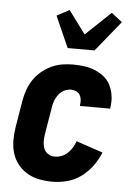

<svg xmlns="http://www.w3.org/2000/svg" viewBox="-55 -818 610 868"><g transform="rotate(5 250.0 -384.0)"><path d="M216 8Q186 8 156.5 2.5Q127 -3 102 -17.5Q77 -32 59 -54.5Q41 -77 32.5 -105Q24 -133 24 -163.5Q24 -194 29 -225L49 -345Q53 -369 61.5 -393.5Q70 -418 84.5 -440Q99 -462 119.5 -479.5Q140 -497 164.5 -508.5Q189 -520 214 -524Q239 -528 263 -528Q289 -528 314.5 -524.5Q340 -521 363 -511.5Q386 -502 405 -486.5Q424 -471 434.5 -449Q445 -427 448.5 -402Q452 -377 448 -350L447 -344H310V-346Q312 -359 311 -371.5Q310 -384 304 -394Q298 -404 287 -409Q276 -414 263 -414Q248 -414 233 -406.5Q218 -399 207.5 -385.5Q197 -372 191.5 -356.5Q186 -341 184 -326L164 -206Q161 -189 161 -171.5Q161 -154 166.5 -139Q172 -124 185.5 -115Q199 -106 217 -106Q232 -106 247.5 -112Q263 -118 275 -129.5Q287 -141 295.5 -155Q304 -169 309 -184L430 -143Q417 -111 396 -82Q375 -53 346 -31.5Q317 -10 283 -1Q249 8 216 8ZM232 -600 169 -742 226 -772 303 -668 417 -776 466 -738 354 -600Z"/></g></svg>

Font: Iosevka Curly Heavy
Style: Italic
Weight: 900
Italic angle: -9°
Monospace: yes
Designer: Belleve Invis
Foundry: Belleve Invis
Version: Version 22.1.2; ttfautohint (v1.8.4)